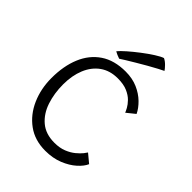

<svg xmlns="http://www.w3.org/2000/svg" viewBox="-211 -828 934 934"><g transform="rotate(45 256.5 -361.0)"><path d="M467 -102.5Q457 -79 430 -54.8Q403 -30.5 362.2 -14Q321.5 2.5 270 2.5Q197.5 2.5 146.5 -34.8Q95.5 -72 68.2 -134Q41 -196 41 -269.5Q41 -352 67 -414.5Q93 -477 144.8 -512Q196.5 -547 274.5 -547Q321 -547 357.5 -531Q394 -515 419.5 -490Q445 -465 457.5 -438.5L414 -403.5Q411.5 -410.5 403.5 -425.5Q395.5 -440.5 379.5 -457Q363.5 -473.5 337 -485Q310.5 -496.5 270.5 -496.5Q217 -496.5 179.5 -469.8Q142 -443 122.5 -395.8Q103 -348.5 103 -287.5Q103 -226 120.5 -173.2Q138 -120.5 175.8 -88.5Q213.5 -56.5 274 -56.5Q310 -56.5 337 -67.5Q364 -78.5 382.2 -93.8Q400.5 -109 410.8 -122Q421 -135 423 -139ZM359.5 -725Q373.5 -718.5 386.5 -705.2Q399.5 -692 405.5 -682.5Q396.5 -678.5 375.8 -667.5Q355 -656.5 329.2 -641.8Q303.5 -627 278.2 -612Q253 -597 233.8 -585.2Q214.5 -573.5 207.5 -568.5Q201.5 -570 189.2 -575.5Q177 -581 172 -584.5Q183.5 -598.5 208 -620Q232.5 -641.5 262 -664Q291.5 -686.5 318.2 -703.5Q345 -720.5 359.5 -725Z"/></g></svg>

Font: Grandstander ExtraLight
Style: Regular
Weight: 200
Designer: Tyler Finck
Foundry: Etcetera Type Co
Version: Version 1.200; ttfautohint (v1.8.3)